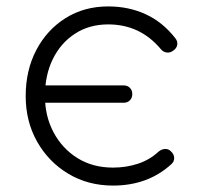

<svg xmlns="http://www.w3.org/2000/svg" viewBox="-20 -572 633 598"><path d="M114 -252Q102 -252 94.5 -259.5Q87 -267 87 -279Q87 -291 94.5 -298.5Q102 -306 114 -306H365Q377 -306 384.5 -298.5Q392 -291 392 -279Q392 -267 384.5 -259.5Q377 -252 365 -252ZM332 6Q254 6 192.5 -31Q131 -68 95.5 -131Q60 -194 60 -273Q60 -353 93 -416Q126 -479 184 -515.5Q242 -552 317 -552Q381 -552 434 -527.5Q487 -503 526 -453Q534 -443 532 -432Q530 -421 519 -414Q510 -407 499 -408.5Q488 -410 480 -420Q416 -496 317 -496Q258 -496 213.5 -467Q169 -438 144.5 -388Q120 -338 120 -273Q120 -210 147 -159.5Q174 -109 221.5 -79.5Q269 -50 332 -50Q373 -50 409.5 -62Q446 -74 473 -99Q482 -107 493 -108Q504 -109 512 -101Q522 -92 522.5 -80.5Q523 -69 514 -61Q441 6 332 6Z"/></svg>

Font: ComfortaaLight
Style: Regular
Weight: 300
Designer: Johan Aakerlund
Foundry: Johan Aakerlund
Version: Version 3.104; ttfautohint (v1.8.1.43-b0c9)